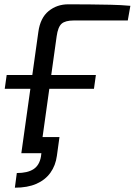

<svg xmlns="http://www.w3.org/2000/svg" viewBox="-20 -711 625 891"><path d="M79 0 91 -75H256L244 12Q238 57 214 90.5Q190 124 149 142Q108 160 49 160L58 92Q108 92 135.5 74Q163 56 170 16L172 0ZM2 -299 11 -363H425L416 -299ZM297 -691Q347 -691 396 -690.5Q445 -690 493 -689Q541 -688 585 -684L573 -616H323Q283 -616 266 -601Q249 -586 243 -543L167 0H79L158 -563Q167 -628 205.5 -659.5Q244 -691 297 -691Z"/></svg>

Font: Exo 2
Style: Italic
Weight: 400
Italic angle: -8°
Designer: Natanael Gama
Foundry: Natanael Gama
Version: Version 2.010